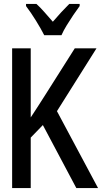

<svg xmlns="http://www.w3.org/2000/svg" viewBox="-20 -961 540 981"><path d="M42 0V-714H137V-361Q153 -385 170 -411.5Q187 -438 210 -474L362 -714H473L271 -393L481 0H370L199 -322L137 -258V0ZM206 -781Q190 -813 164 -855Q138 -897 113 -930V-941H166Q185 -924 206.5 -899.5Q228 -875 250 -850Q275 -879 292.5 -898Q310 -917 334 -941H387V-930Q372 -910 354.5 -884Q337 -858 320.5 -831Q304 -804 294 -781Z"/></svg>

Font: Noto Sans Mono ExtraCondensed Medium
Style: Regular
Weight: 500
Width: 2
Designer: Monotype Design Team
Foundry: Monotype Imaging Inc.
Version: Version 2.014